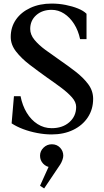

<svg xmlns="http://www.w3.org/2000/svg" viewBox="-20 -736 581 1074"><path d="M269 16Q230 16 188 8Q146 0 109 -14Q72 -28 45 -46L58 -198H95Q105 -146 129.5 -105.5Q154 -65 190 -42Q226 -19 269 -19Q330 -19 368 -52.5Q406 -86 406 -138Q406 -165 382.5 -191.5Q359 -218 321.5 -246Q284 -274 242 -303Q193 -338 146.5 -373.5Q100 -409 70 -447.5Q40 -486 40 -529Q40 -584 69 -626Q98 -668 150 -692Q202 -716 269 -716Q309 -716 347 -708.5Q385 -701 416 -688.5Q447 -676 464 -659V-517H428Q418 -565 394.5 -602Q371 -639 338.5 -660Q306 -681 269 -681Q216 -681 182.5 -651Q149 -621 149 -574Q149 -542 173 -513Q197 -484 234.5 -456.5Q272 -429 314 -400Q359 -369 402.5 -335.5Q446 -302 473.5 -265Q501 -228 501 -183Q501 -125 471.5 -80Q442 -35 389.5 -9.5Q337 16 269 16ZM227 318 204 303 265 168V200Q239 198 221.5 179.5Q204 161 204 135Q204 109 223.5 90Q243 71 270 71Q298 71 316 90Q334 109 334 135Q334 145 329 159Q324 173 317 184Z"/></svg>

Font: Wittgenstein Medium
Style: Regular
Weight: 500
Designer: Jörg Drees
Foundry: Jörg Drees
Version: Version 1.500